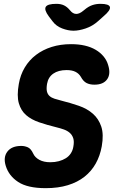

<svg xmlns="http://www.w3.org/2000/svg" viewBox="-20 -970 640 1000"><path d="M401 -570Q391 -587 373 -596Q355 -605 327 -605Q284 -605 257.5 -586.5Q231 -568 225 -533Q221 -508 224.5 -493.5Q228 -479 238 -470Q248 -461 263.5 -456Q279 -451 299 -446Q347 -434 390.5 -419Q434 -404 464 -377.5Q494 -351 507.5 -310.5Q521 -270 510 -208Q501 -158 478.5 -118Q456 -78 420 -49.5Q384 -21 333.5 -5.5Q283 10 218 10Q124 10 75 -22Q26 -54 10 -106Q-4 -151 18.5 -180.5Q41 -210 91 -210Q108 -210 124.5 -203Q141 -196 153 -170Q162 -150 185 -137.5Q208 -125 242 -125Q266 -125 286.5 -130.5Q307 -136 323 -146Q339 -156 349 -171.5Q359 -187 362 -206Q367 -233 361.5 -250Q356 -267 343.5 -278Q331 -289 313 -295.5Q295 -302 274 -307Q225 -319 184 -333Q143 -347 116 -370.5Q89 -394 78 -432.5Q67 -471 78 -533Q86 -580 109 -618.5Q132 -657 167.5 -684Q203 -711 249 -725.5Q295 -740 350 -740Q390 -740 422 -732.5Q454 -725 478.5 -710.5Q503 -696 519.5 -676Q536 -656 543 -632Q558 -585 538 -557Q518 -529 472 -529Q448 -529 431 -537.5Q414 -546 401 -570ZM274 -950Q297 -950 313.5 -942Q330 -934 344 -917L345 -916Q359 -898 376.5 -897.5Q394 -897 415 -915L420 -919Q440 -936 460 -943Q480 -950 503 -950Q548 -950 552.5 -933.5Q557 -917 519 -885L491 -860Q462 -834 426.5 -822Q391 -810 363 -810Q335 -810 303.5 -822Q272 -834 253 -860L234 -885Q209 -919 218.5 -934.5Q228 -950 274 -950Z"/></svg>

Font: Maple Mono ExtraBold
Style: Italic
Weight: 800
Italic angle: -10°
Monospace: yes
Designer: subframe7536
Version: Version 7.200